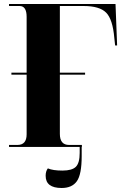

<svg xmlns="http://www.w3.org/2000/svg" viewBox="-20 -734 609 959"><path d="M25 0H389V-10H325Q279 -10 279 -65V-361H405V-371H279V-704H398Q477 -704 510 -671Q543 -638 551 -544L555 -507H565L557 -714H25V-704H78Q113 -704 113 -650V-371H37V-361H113V-63Q113 -10 67 -10H25ZM288 205Q340 205 364 171Q388 137 388 46V-10H378V30Q378 80 359 99Q340 118 292 118Q244 118 219 107Q208 121 208 144Q208 205 288 205Z"/></svg>

Font: Noto Serif Display SemiCondensed Extra
Style: Regular
Weight: 800
Width: 4
Designer: Monotype Design Team
Foundry: Monotype Imaging Inc.
Version: Version 1.900